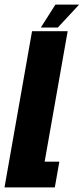

<svg xmlns="http://www.w3.org/2000/svg" viewBox="-62 -810 362 830"><path d="M-42.5 0H175L194.5 -111H131L230.5 -675H76.5ZM114.5 -691H188L280 -790H177.5Z"/></svg>

Font: Anybody UltraCondensed ExtraBold
Style: Italic
Weight: 800
Width: 1
Italic angle: -10°
Version: Version 1.113;gftools[0.9.25]